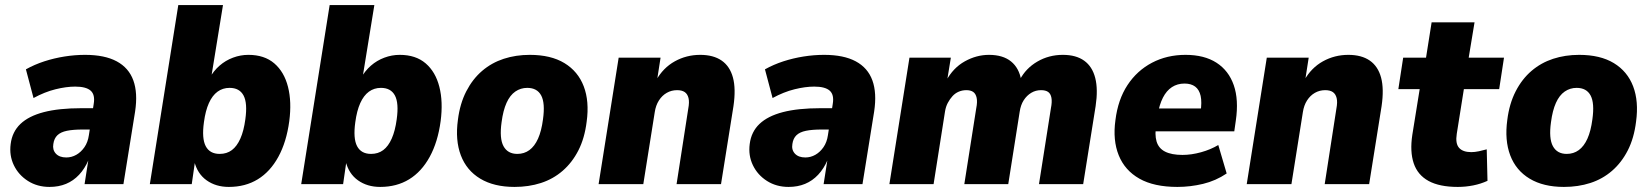

<svg xmlns="http://www.w3.org/2000/svg" viewBox="-20 -725 6496 756"><path d="M175 11Q127 11 90 -12.5Q53 -36 34.5 -74.5Q16 -113 22 -158Q28 -206 60.5 -237Q93 -268 152.5 -283.5Q212 -299 301 -299H364L351 -215H305Q268 -215 243.5 -210Q219 -205 206 -192.5Q193 -180 190 -158Q186 -135 200 -120Q214 -105 241 -105Q262 -105 280.5 -115.5Q299 -126 312.5 -145.5Q326 -165 330 -193L349 -316Q355 -352 337 -368Q319 -384 276 -384Q241 -384 198.5 -373.5Q156 -363 112 -339L82 -452Q116 -471 154.5 -483.5Q193 -496 234 -502.5Q275 -509 315 -509Q392 -509 439.5 -483.5Q487 -458 505 -408.5Q523 -359 512 -286L466 0H313L328 -96H329Q314 -61 291.5 -37Q269 -13 240 -1Q211 11 175 11Z M881 11Q830 11 793.5 -15Q757 -41 745 -90H748L735 0H570L682 -705H858L811 -416H804Q821 -446 844.5 -466.5Q868 -487 897.5 -498Q927 -509 958 -509Q1021 -509 1060 -475.5Q1099 -442 1114 -383Q1129 -324 1119 -248Q1108 -166 1076 -107.5Q1044 -49 995 -19Q946 11 881 11ZM845 -119Q873 -119 893 -134Q913 -149 926.5 -179.5Q940 -210 946 -255Q955 -319 939 -349Q923 -379 884 -379Q857 -379 836.5 -364Q816 -349 802.5 -319Q789 -289 783 -244Q774 -180 790 -149.5Q806 -119 845 -119Z M1477 11Q1426 11 1389.5 -15Q1353 -41 1341 -90H1344L1331 0H1166L1278 -705H1454L1407 -416H1400Q1417 -446 1440.5 -466.5Q1464 -487 1493.5 -498Q1523 -509 1554 -509Q1617 -509 1656 -475.5Q1695 -442 1710 -383Q1725 -324 1715 -248Q1704 -166 1672 -107.5Q1640 -49 1591 -19Q1542 11 1477 11ZM1441 -119Q1469 -119 1489 -134Q1509 -149 1522.5 -179.5Q1536 -210 1542 -255Q1551 -319 1535 -349Q1519 -379 1480 -379Q1453 -379 1432.5 -364Q1412 -349 1398.5 -319Q1385 -289 1379 -244Q1370 -180 1386 -149.5Q1402 -119 1441 -119Z M2006 11Q1925 11 1871 -21.5Q1817 -54 1794.5 -113.5Q1772 -173 1783 -253Q1791 -317 1816 -365.5Q1841 -414 1878.5 -446Q1916 -478 1963.5 -493.5Q2011 -509 2066 -509Q2149 -509 2202.5 -476.5Q2256 -444 2278.5 -385Q2301 -326 2290 -246Q2282 -181 2257.5 -133Q2233 -85 2195.5 -52.5Q2158 -20 2110 -4.5Q2062 11 2006 11ZM2017 -119Q2044 -119 2064.5 -134Q2085 -149 2098.5 -179Q2112 -209 2118 -255Q2127 -319 2111 -349Q2095 -379 2056 -379Q2030 -379 2009 -364.5Q1988 -350 1974.5 -320Q1961 -290 1955 -244Q1946 -180 1962.5 -149.5Q1979 -119 2017 -119Z M2337 0 2416 -498H2581L2567 -408H2563Q2591 -458 2637 -483.5Q2683 -509 2737 -509Q2789 -509 2821.5 -486.5Q2854 -464 2866 -419.5Q2878 -375 2868 -307L2819 0H2644L2690 -297Q2695 -323 2691 -339Q2687 -355 2676 -362.5Q2665 -370 2646 -370Q2624 -370 2605.5 -359.5Q2587 -349 2574.5 -329.5Q2562 -310 2558 -283L2513 0Z M3085 11Q3037 11 3000 -12.5Q2963 -36 2944.5 -74.5Q2926 -113 2932 -158Q2938 -206 2970.5 -237Q3003 -268 3062.5 -283.5Q3122 -299 3211 -299H3274L3261 -215H3215Q3178 -215 3153.5 -210Q3129 -205 3116 -192.5Q3103 -180 3100 -158Q3096 -135 3110 -120Q3124 -105 3151 -105Q3172 -105 3190.5 -115.5Q3209 -126 3222.5 -145.5Q3236 -165 3240 -193L3259 -316Q3265 -352 3247 -368Q3229 -384 3186 -384Q3151 -384 3108.5 -373.5Q3066 -363 3022 -339L2992 -452Q3026 -471 3064.5 -483.5Q3103 -496 3144 -502.5Q3185 -509 3225 -509Q3302 -509 3349.5 -483.5Q3397 -458 3415 -408.5Q3433 -359 3422 -286L3376 0H3223L3238 -96H3239Q3224 -61 3201.5 -37Q3179 -13 3150 -1Q3121 11 3085 11Z M3482 0 3561 -498H3724L3709 -406H3705Q3733 -458 3779 -483.5Q3825 -509 3874 -509Q3929 -509 3961 -483Q3993 -457 4001 -409L3995 -410Q4019 -456 4064.5 -482.5Q4110 -509 4165 -509Q4217 -509 4249 -486Q4281 -463 4292.5 -418Q4304 -373 4294 -307L4245 0H4071L4118 -299Q4123 -324 4120 -340Q4117 -356 4107 -363Q4097 -370 4079 -370Q4058 -370 4040.5 -359.5Q4023 -349 4011 -330.5Q3999 -312 3995 -285L3950 0H3777L3824 -299Q3829 -324 3825.5 -340Q3822 -356 3812 -363Q3802 -370 3785 -370Q3769 -370 3755 -364Q3741 -358 3730.5 -346.5Q3720 -335 3712 -320Q3704 -305 3701 -286L3656 0Z M4616 11Q4524 11 4466.5 -21.5Q4409 -54 4385 -113.5Q4361 -173 4372 -252Q4382 -333 4419.5 -390Q4457 -447 4516 -478Q4575 -509 4648 -509Q4722 -509 4770 -478Q4818 -447 4838 -389.5Q4858 -332 4846 -250L4840 -208H4510L4523 -298H4722L4707 -283Q4713 -323 4707.5 -347.5Q4702 -372 4686 -384Q4670 -396 4644 -396Q4616 -396 4594.5 -382Q4573 -368 4559 -340.5Q4545 -313 4538 -272L4533 -236Q4526 -195 4534 -168Q4542 -141 4567.5 -128Q4593 -115 4636 -115Q4671 -115 4709 -125.5Q4747 -136 4777 -154L4810 -42Q4767 -13 4717 -1Q4667 11 4616 11Z M4889 0 4968 -498H5133L5119 -408H5115Q5143 -458 5189 -483.5Q5235 -509 5289 -509Q5341 -509 5373.5 -486.5Q5406 -464 5418 -419.5Q5430 -375 5420 -307L5371 0H5196L5242 -297Q5247 -323 5243 -339Q5239 -355 5228 -362.5Q5217 -370 5198 -370Q5176 -370 5157.5 -359.5Q5139 -349 5126.5 -329.5Q5114 -310 5110 -283L5065 0Z M5720 11Q5648 11 5605 -12.5Q5562 -36 5546.5 -82Q5531 -128 5541 -194L5570 -374H5486L5505 -498H5595L5617 -637H5786L5763 -498H5902L5883 -374H5744L5716 -198Q5710 -160 5725 -143Q5740 -126 5773 -126Q5787 -126 5803.5 -129.5Q5820 -133 5834 -137L5837 -13Q5811 -1 5781 5Q5751 11 5720 11Z M6138 11Q6057 11 6003 -21.5Q5949 -54 5926.5 -113.5Q5904 -173 5915 -253Q5923 -317 5948 -365.5Q5973 -414 6010.5 -446Q6048 -478 6095.5 -493.5Q6143 -509 6198 -509Q6281 -509 6334.5 -476.5Q6388 -444 6410.5 -385Q6433 -326 6422 -246Q6414 -181 6389.5 -133Q6365 -85 6327.5 -52.5Q6290 -20 6242 -4.5Q6194 11 6138 11ZM6149 -119Q6176 -119 6196.5 -134Q6217 -149 6230.5 -179Q6244 -209 6250 -255Q6259 -319 6243 -349Q6227 -379 6188 -379Q6162 -379 6141 -364.5Q6120 -350 6106.5 -320Q6093 -290 6087 -244Q6078 -180 6094.5 -149.5Q6111 -119 6149 -119Z"/></svg>

Font: Nunito Sans 10pt SemiCondensed Black
Style: Italic
Weight: 900
Width: 4
Italic angle: -9°
Designer: Vernon Adams
Foundry: Vernon Adams
Version: Version 3.101;gftools[0.9.27]